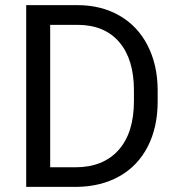

<svg xmlns="http://www.w3.org/2000/svg" viewBox="-20 -731 696 751"><path d="M82.5 0V-710.9H283.2Q376 -710.9 447.3 -669.9Q518.6 -628.9 557.4 -553.2Q596.2 -477.5 596.7 -379.4V-334Q596.7 -233.4 557.9 -157.7Q519 -82 447 -41.5Q375 -1 279.3 0ZM176.3 -633.8V-76.7H274.9Q383.3 -76.7 443.6 -144Q503.9 -211.4 503.9 -335.9V-377.4Q503.9 -498.5 447 -565.7Q390.1 -632.8 285.6 -633.8Z"/></svg>

Font: Roboto-ThirdPerson-AD3FC
Style: ThirdPerson-AD3FC
Weight: 400
Designer: Google
Version: Version 2.137; 2017